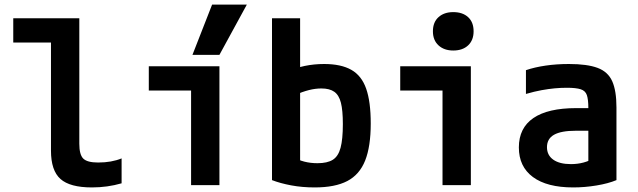

<svg xmlns="http://www.w3.org/2000/svg" viewBox="-20 -810 2790 840"><path d="M382 10Q286 10 244.5 -27Q203 -64 203 -151V-624H38V-730H327V-181Q327 -133 344.5 -116Q362 -99 409 -99Q439 -99 464.5 -103.5Q490 -108 512 -117V-8Q481 1 448.5 5.5Q416 10 382 10Z M816 0V-414H631V-520H940V0ZM940 -570H822L908 -790H1060Z M1357 10Q1302 10 1254 1Q1206 -8 1170 -22V-730H1293V-65L1264 -123Q1284 -110 1311 -103Q1338 -96 1369 -96Q1412 -96 1436 -111Q1460 -126 1470 -163.5Q1480 -201 1480 -267Q1480 -327 1471.5 -360.5Q1463 -394 1442.5 -408.5Q1422 -423 1386 -423Q1360 -423 1332 -416Q1304 -409 1264 -392L1235 -495Q1272 -513 1313 -521.5Q1354 -530 1398 -530Q1472 -530 1517 -504.5Q1562 -479 1582 -422Q1602 -365 1602 -270Q1602 -169 1577.5 -107.5Q1553 -46 1499.5 -18Q1446 10 1357 10Z M1916 0V-414H1731V-520H2040V0ZM1963 -589Q1923 -589 1898.5 -611.5Q1874 -634 1874 -673Q1874 -713 1898.5 -735Q1923 -757 1963 -757Q2004 -757 2028 -735Q2052 -713 2052 -673Q2052 -634 2028 -611.5Q2004 -589 1963 -589Z M2488 10Q2373 10 2311.5 -35.5Q2250 -81 2250 -165Q2250 -250 2313.5 -293.5Q2377 -337 2501 -337H2612V-238H2499Q2435 -238 2404 -220.5Q2373 -203 2373 -166Q2373 -131 2400.5 -111.5Q2428 -92 2478 -92Q2507 -92 2533 -99Q2559 -106 2580 -119L2554 -54V-337Q2554 -375 2547.5 -394Q2541 -413 2520.5 -419.5Q2500 -426 2460 -426Q2433 -426 2406.5 -423.5Q2380 -421 2349.5 -415.5Q2319 -410 2281 -399V-503Q2319 -516 2367 -523Q2415 -530 2469 -530Q2549 -530 2594.5 -513Q2640 -496 2658.5 -454.5Q2677 -413 2677 -340V-22Q2641 -7 2589.5 1.5Q2538 10 2488 10Z"/></svg>

Font: M PLUS Code Latin SemiExpanded SemiBold
Style: Regular
Weight: 600
Width: 6
Designer: Coji Morishita
Foundry: UNDERFOREST DESIGN
Version: Version 1.002; ttfautohint (v1.8.3)